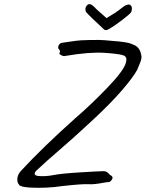

<svg xmlns="http://www.w3.org/2000/svg" viewBox="-20 -855 692 912"><path d="M499 -718Q481 -705 469 -720Q452 -735 421.5 -764.5Q391 -794 388 -799Q381 -817 394 -830.5Q407 -844 430 -820Q435 -813 486 -769Q532 -796 551.5 -812Q571 -828 581 -831.5Q591 -835 596.5 -832.5Q602 -830 604.5 -824.5Q607 -819 606.5 -812.5Q606 -806 603.5 -798.5Q601 -791 561 -760.5Q521 -730 499 -718ZM502 -24Q515 -19 514.5 -10Q514 -1 501 9Q496 9 477 12Q427 22 400 20Q373 18 274 29Q202 40 122 36Q80 33 72.5 25Q65 17 63 7Q58 -21 82 -46Q183 -155 336 -292Q415 -360 491.5 -440Q568 -520 578 -557Q586 -584 567.5 -591.5Q549 -599 477.5 -604Q406 -609 288 -589Q282 -587 272 -592Q262 -597 262 -602Q270 -613 258 -623Q252 -635 266 -649Q272 -652 297 -655Q322 -658 339 -661Q356 -664 407 -665Q458 -666 477 -664Q496 -662 516 -660.5Q536 -659 546 -658Q556 -657 572.5 -654.5Q589 -652 598 -649Q607 -646 618 -641Q648 -627 652 -586Q653 -574 643.5 -552Q634 -530 632 -524Q614 -490 561 -428Q508 -366 417 -281.5Q326 -197 264 -144Q202 -91 151 -43Q134 -22 163 -19Q196 -16 234.5 -23.5Q273 -31 364.5 -36.5Q456 -42 472.5 -42Q489 -42 502 -24Z"/></svg>

Font: Caveat
Style: Regular
Weight: 400
Designer: Pablo Impallari
Foundry: Creative Lab NY
Version: Version 1.096; ttfautohint (v1.3)